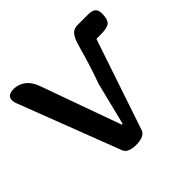

<svg xmlns="http://www.w3.org/2000/svg" viewBox="-143 -632 763 763"><g transform="rotate(-45 238.5 -251.0)"><path d="M385 -502H445Q466 -502 476.5 -494Q487 -486 487 -465Q487 -433 474.5 -421.5Q462 -410 423 -410H354V-470Q354 -502 385 -502ZM419 -479Q419 -463 414 -452L270 -25Q260 0 212 0Q193 0 178.5 -6Q164 -12 159 -25L-5 -452Q-10 -463 -10 -475Q-10 -502 27 -502Q53 -502 75 -485.5Q97 -469 109 -435L230 -98H235L280 -279Q303 -340 328 -430L331 -440Q339 -470 351 -486Q363 -502 387 -502Q401 -502 410 -496.5Q419 -491 419 -479Z"/></g></svg>

Font: Marmelad for Arash.Academy
Style: Regular
Weight: 400
Designer: Manvel Shmavonyan
Foundry: Cyreal
Version: Version 1.110;Glyphs 3.2 (3202)